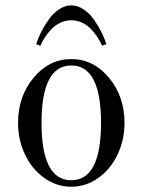

<svg xmlns="http://www.w3.org/2000/svg" viewBox="-20 -690 536 722"><path d="M359.9 -228Q359.9 -443.8 248 -443.8Q136.2 -443.8 136.2 -228Q136.2 -12.2 248 -12.2Q359.9 -12.2 359.9 -228ZM448.2 -228Q448.2 -163.1 421.6 -107.9Q395 -52.7 348.9 -20.3Q302.7 12.2 248 12.2Q193.4 12.2 147.2 -20.3Q101.1 -52.7 74.5 -107.9Q47.9 -163.1 47.9 -228Q47.9 -327.1 106.2 -397.5Q164.6 -467.8 248 -467.8Q331.5 -467.8 389.9 -397.5Q448.2 -327.1 448.2 -228ZM116.2 -523.9Q122.1 -543.9 133.5 -567.1Q145 -590.3 161.6 -614.5Q178.2 -638.7 201.2 -654.3Q224.1 -669.9 248 -669.9Q272 -669.9 294.9 -654.3Q317.9 -638.7 334.5 -614.5Q351.1 -590.3 362.5 -567.1Q374 -543.9 379.9 -523.9L363.8 -518.1Q356.9 -534.2 346.9 -549.6Q336.9 -564.9 322.8 -580.1Q308.6 -595.2 289.1 -604.5Q269.5 -613.8 248 -613.8Q226.6 -613.8 207 -604.5Q187.5 -595.2 173.1 -580.1Q158.7 -564.9 148.7 -549.6Q138.7 -534.2 131.8 -518.1Z"/></svg>

Font: Flanker Steampunk
Style: Regular
Weight: 400
Designer: Alexey Kryukov, Leonardo Di Lena
Foundry: Alexey Kryukov, Leonardo Di Lena
Version: 1.210